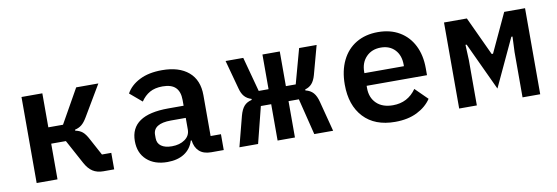

<svg xmlns="http://www.w3.org/2000/svg" viewBox="-46 -825 3291 1134"><g transform="rotate(-10 1600.0 -258.0)"><path d="M103 -516H228V-312H316L431 -516H564L455 -332Q438 -303 421 -289.5Q404 -276 381 -271V-265Q407 -260 424 -246Q441 -232 458 -199L512 -99H568V0H503Q466 0 440 -16.5Q414 -33 394 -70L316 -214H228V0H103Z M1048 -89H1043Q1028 -40 987.5 -14Q947 12 886 12Q809 12 763 -29.5Q717 -71 717 -143Q717 -299 945 -299H1037V-333Q1037 -383 1012 -408Q987 -433 934 -433Q888 -433 857 -415.5Q826 -398 804 -365L732 -426Q757 -472 812 -500Q867 -528 947 -528Q1049 -528 1106 -479.5Q1163 -431 1163 -340V-95H1225V0H1150Q1104 0 1078.5 -23.5Q1053 -47 1048 -89ZM928 -75Q975 -75 1006 -97Q1037 -119 1037 -156V-226H948Q895 -226 868 -209Q841 -192 841 -159V-139Q841 -108 864 -91.5Q887 -75 928 -75Z M1548 -218H1486L1431 0H1319L1366 -181Q1376 -218 1392.5 -237Q1409 -256 1439 -263V-269Q1413 -277 1397.5 -294.5Q1382 -312 1374 -343L1327 -516H1433L1489 -308H1548V-516H1652V-308H1711L1768 -516H1873L1826 -343Q1817 -311 1801.5 -293.5Q1786 -276 1761 -269V-263Q1791 -256 1808 -236.5Q1825 -217 1834 -181L1881 0H1768L1714 -218H1652V0H1548Z M1996 -256Q1996 -339 2026 -400.5Q2056 -462 2111.5 -495Q2167 -528 2242 -528Q2316 -528 2370.5 -496Q2425 -464 2454.5 -405.5Q2484 -347 2484 -269V-227H2122V-213Q2122 -156 2157.5 -121.5Q2193 -87 2256 -87Q2345 -87 2396 -160L2469 -88Q2439 -43 2384 -15.5Q2329 12 2252 12Q2130 12 2063 -60Q1996 -132 1996 -256ZM2359 -303V-312Q2359 -368 2327.5 -401.5Q2296 -435 2243 -435Q2189 -435 2155.5 -400.5Q2122 -366 2122 -310V-303Z M2637 -516H2774L2882 -284H2890L2998 -516H3123V0H3017V-272L3021 -364H3014L2880 -77L2746 -364H2739L2743 -272V0H2637Z"/></g></svg>

Font: Writer SemiBold
Style: Regular
Weight: 600
Monospace: yes
Designer: Mike Abbink, Paul van der Laan, Pieter van Rosmalen
Foundry: Bold Monday
Version: Version 2.001 2020